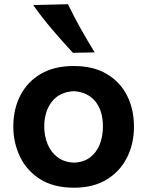

<svg xmlns="http://www.w3.org/2000/svg" viewBox="-20 -875 696 909"><path d="M331.1 13.7Q233.9 13.7 169.9 -26.9Q106 -67.4 74.5 -133.5Q43 -199.7 43 -275.9Q43 -357.9 76.2 -422.9Q109.4 -487.8 173.1 -525.1Q236.8 -562.5 328.1 -562.5Q422.4 -562.5 486.1 -524.4Q549.8 -486.3 582 -421.4Q614.3 -356.4 614.3 -275.9Q614.3 -193.8 580.8 -128.2Q547.4 -62.5 484.1 -24.4Q420.9 13.7 331.1 13.7ZM330.6 -105Q377 -106.9 407.2 -130.4Q437.5 -153.8 452.4 -191.9Q467.3 -230 467.3 -275.9Q467.3 -350.1 431.9 -394.3Q396.5 -438.5 330.6 -443.4Q261.2 -439.9 225.3 -393.3Q189.5 -346.7 189.5 -275.9Q189.5 -231 205.3 -192.6Q221.2 -154.3 252.4 -130.6Q283.7 -106.9 330.6 -105ZM325.2 -625Q273.9 -680.2 226.1 -736.6Q178.2 -793 137.2 -851.1L301.8 -855Q329.6 -797.4 361.3 -740.7Q393.1 -684.1 428.2 -627Z"/></svg>

Font: Pinar DS4-SemiBold
Style: Regular
Weight: 600
Designer: Amin Abedi
Version: Version 2.000